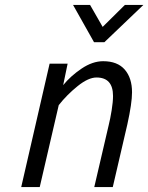

<svg xmlns="http://www.w3.org/2000/svg" viewBox="-20 -758 601 778"><path d="M181 -500H254L236 -413Q266 -450 310.5 -480Q355 -510 398 -510Q456 -510 485.5 -476Q515 -442 515 -384Q515 -340 496 -254L437 0H362L420 -249Q427 -277 432.5 -311.5Q438 -346 438 -369Q438 -444 371 -444Q338 -444 294.5 -409Q251 -374 218 -332L141 0H66ZM276 -738H345L396 -649L486 -738H561L403 -587H361Z"/></svg>

Font: Cairo
Style: Italic
Weight: 400
Italic angle: -13°
Designer: Mohamed Gaber, Accademia di Belle Arti di Urbino and others
Foundry: Kief Type Foundry, Accademia di Belle Arti di Urbino and others
Version: Version 3.011